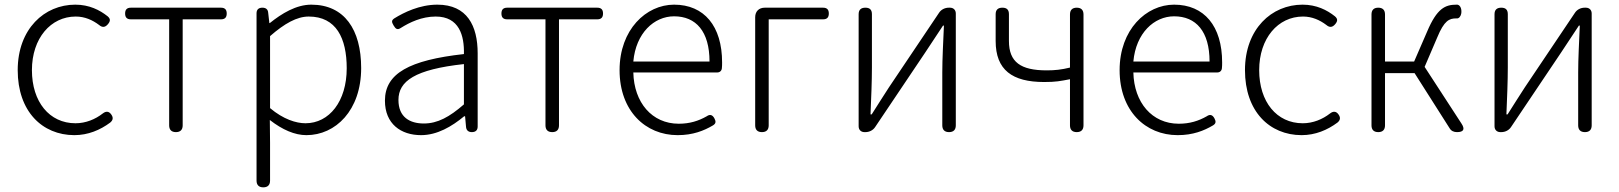

<svg xmlns="http://www.w3.org/2000/svg" viewBox="-20 -567 6950 824"><path d="M126 -60C169 -13 230 13 299 13C358 13 410 -9 453 -41C465 -51 467 -62 458 -75C448 -90 435 -91 421 -80C389 -55 348 -38 304 -38C192 -38 117 -130 117 -266C117 -403 198 -496 305 -496C344 -496 377 -481 405 -460C419 -448 431 -449 443 -463C454 -476 455 -486 442 -497C408 -524 363 -547 303 -547C237 -547 175 -521 130 -473C85 -425 56 -355 56 -266C56 -178 82 -108 126 -60Z M706 -242V-29C706 -10 716 0 735 0C754 0 764 -10 764 -29V-484H928C945 -484 953 -492 953 -509C953 -526 945 -534 928 -534H735H542C525 -534 517 -526 517 -509C517 -492 525 -484 542 -484H706Z M1081 -341V-148V208C1081 227 1091 237 1110 237C1129 237 1139 227 1139 208V46L1138 -52C1192 -10 1245 13 1295 13C1420 13 1530 -93 1530 -275C1530 -440 1458 -547 1316 -547C1251 -547 1189 -509 1138 -468H1136L1131 -512C1130 -527 1121 -534 1106 -534C1090 -534 1081 -526 1081 -510ZM1139 -334V-412C1201 -466 1254 -496 1305 -496C1423 -496 1468 -403 1468 -274C1468 -132 1393 -38 1291 -38C1251 -38 1196 -55 1139 -103V-257Z M2030 -253V-338C2030 -456 1985 -547 1857 -547C1781 -547 1714 -514 1672 -488C1659 -479 1661 -472 1669 -458C1678 -443 1685 -437 1700 -447C1738 -471 1790 -496 1850 -496C1951 -496 1973 -414 1971 -335C1737 -309 1632 -252 1632 -135C1632 -35 1701 13 1787 13C1856 13 1919 -24 1972 -68H1976L1980 -23C1981 -8 1990 0 2005 0C2021 0 2030 -8 2030 -24V-169ZM1971 -248V-205V-119C1909 -65 1858 -37 1799 -37C1739 -37 1690 -64 1690 -138C1690 -219 1761 -269 1971 -292Z M2321 -242V-29C2321 -10 2331 0 2350 0C2369 0 2379 -10 2379 -29V-484H2543C2560 -484 2568 -492 2568 -509C2568 -526 2560 -534 2543 -534H2350H2157C2140 -534 2132 -526 2132 -509C2132 -492 2140 -484 2157 -484H2321Z M2981 -256H3058C3069 -256 3077 -263 3078 -274C3079 -282 3079 -291 3079 -299C3079 -455 3002 -547 2873 -547C2753 -547 2639 -440 2639 -266C2639 -91 2750 13 2888 13C2954 13 3001 -6 3040 -29C3053 -37 3053 -46 3046 -59C3038 -74 3027 -78 3013 -68C2978 -48 2940 -36 2893 -36C2778 -36 2701 -127 2698 -256H2887ZM2943 -303H2861H2698C2709 -425 2787 -497 2873 -497C2967 -497 3025 -432 3025 -303Z M3221 -267V-29C3221 -10 3231 0 3250 0C3269 0 3279 -10 3279 -29V-484H3512C3529 -484 3537 -492 3537 -509C3537 -526 3529 -534 3512 -534H3379H3262C3237 -534 3221 -518 3221 -493Z M3665 -267V-25C3665 -10 3675 0 3690 0H3694C3711 0 3727 -8 3736 -22L3951 -342C3973 -375 4005 -424 4027 -457H4031C4028 -387 4024 -315 4024 -256V-29C4024 -10 4034 0 4053 0C4072 0 4082 -10 4082 -29V-267V-509C4082 -524 4072 -534 4057 -534H4052C4035 -534 4019 -526 4010 -512L3795 -192C3774 -159 3742 -110 3721 -76H3716C3719 -147 3722 -219 3722 -277V-506C3722 -525 3713 -534 3694 -534C3675 -534 3665 -525 3665 -506Z M4630 -400V-505C4630 -524 4620 -534 4601 -534C4582 -534 4572 -524 4572 -505V-277C4535 -268 4508 -265 4472 -265C4361 -265 4310 -300 4310 -391V-506C4310 -525 4301 -534 4282 -534C4263 -534 4253 -525 4253 -506V-391C4253 -267 4324 -215 4461 -215C4512 -215 4530 -219 4572 -227V-29C4572 -10 4582 0 4601 0C4620 0 4630 -10 4630 -29V-267Z M5127 -256H5204C5215 -256 5223 -263 5224 -274C5225 -282 5225 -291 5225 -299C5225 -455 5148 -547 5019 -547C4899 -547 4785 -440 4785 -266C4785 -91 4896 13 5034 13C5100 13 5147 -6 5186 -29C5199 -37 5199 -46 5192 -59C5184 -74 5173 -78 5159 -68C5124 -48 5086 -36 5039 -36C4924 -36 4847 -127 4844 -256H5033ZM5089 -303H5007H4844C4855 -425 4933 -497 5019 -497C5113 -497 5171 -432 5171 -303Z M5393 -60C5436 -13 5497 13 5566 13C5625 13 5677 -9 5720 -41C5732 -51 5734 -62 5725 -75C5715 -90 5702 -91 5688 -80C5656 -55 5615 -38 5571 -38C5459 -38 5384 -130 5384 -266C5384 -403 5465 -496 5572 -496C5611 -496 5644 -481 5672 -460C5686 -448 5698 -449 5710 -463C5721 -476 5722 -486 5709 -497C5675 -524 5630 -547 5570 -547C5504 -547 5442 -521 5397 -473C5352 -425 5323 -355 5323 -266C5323 -178 5349 -108 5393 -60Z M5866 -267V-29C5866 -10 5876 0 5895 0C5914 0 5924 -10 5924 -29V-253H5987H6051L6201 -17C6208 -5 6219 0 6233 0C6262 0 6268 -13 6252 -37L6094 -280L6148 -406C6178 -479 6200 -488 6229 -488C6230 -488 6231 -488 6232 -488C6242 -487 6249 -498 6251 -508C6254 -523 6250 -544 6235 -547C6234 -547 6232 -547 6231 -547C6182 -547 6147 -531 6105 -432L6049 -303H5924V-505C5924 -524 5914 -534 5895 -534C5876 -534 5866 -524 5866 -505Z M6394 -267V-25C6394 -10 6404 0 6419 0H6423C6440 0 6456 -8 6465 -22L6680 -342C6702 -375 6734 -424 6756 -457H6760C6757 -387 6753 -315 6753 -256V-29C6753 -10 6763 0 6782 0C6801 0 6811 -10 6811 -29V-267V-509C6811 -524 6801 -534 6786 -534H6781C6764 -534 6748 -526 6739 -512L6524 -192C6503 -159 6471 -110 6450 -76H6445C6448 -147 6451 -219 6451 -277V-506C6451 -525 6442 -534 6423 -534C6404 -534 6394 -525 6394 -506Z"/></svg>

Font: GenSenRounded2 TW L
Style: Regular
Weight: 300
Version: Version 2.100;PS 2.1;hotconv 16.6.51;makeotf.lib2.5.65220 DE